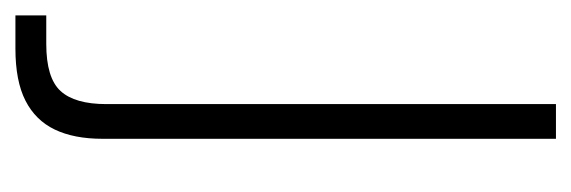

<svg xmlns="http://www.w3.org/2000/svg" viewBox="-306 -270 741 249"><g transform="rotate(90 64.5 -145.5)"><path d="M-40 205V165H-3Q41 165 58 146.5Q75 128 75 87V-496H120V92Q120 129 108 154Q96 179 70.5 192Q45 205 3 205Z"/></g></svg>

Font: DM Sans 36pt ExtraLight
Style: Regular
Weight: 250
Designer: Colophon Foundry, Jonny Pinhorn
Foundry: Colophon Foundry
Version: Version 4.004;gftools[0.9.30]